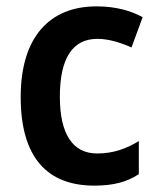

<svg xmlns="http://www.w3.org/2000/svg" viewBox="-20 -573 497 603"><path d="M276 10C335 10 378 -1 416 -26V-130C377 -106 336 -91 285 -91C209 -91 168 -151 168 -269C168 -389 207 -451 286 -451C320 -451 357 -440 393 -424L428 -519C392 -539 344 -553 283 -553C136 -553 45 -457 45 -268C45 -78 129 10 276 10Z"/></svg>

Font: Noto Sans Arabic SemCond SemBd
Style: Regular
Weight: 600
Width: 4
Designer: Monotype Design Team, Nadine Chahine, Nizar Qandah and Khaled Hosny
Foundry: Monotype Imaging Inc.
Version: Version 2.012